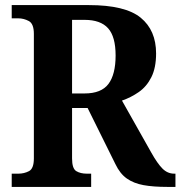

<svg xmlns="http://www.w3.org/2000/svg" viewBox="-20 -734 709 754"><path d="M26 0V-52H52Q75 -52 94 -62Q113 -72 113 -112V-601Q113 -641 93 -651.5Q73 -662 52 -662H26V-714H329Q472 -714 532.5 -664.5Q593 -615 593 -524Q593 -468 574.5 -431Q556 -394 525 -372.5Q494 -351 459 -339L574 -135Q598 -92 618 -72Q638 -52 664 -52H669V0H637Q582 0 543.5 -7Q505 -14 478 -33Q451 -52 433 -90L324 -310H263V-112Q263 -72 279.5 -62Q296 -52 321 -52H338V0ZM312 -367Q378 -367 406 -404.5Q434 -442 434 -516Q434 -590 404.5 -623Q375 -656 312 -656H263V-367Z"/></svg>

Font: Noto Serif Lao SemiCondensed
Style: Bold
Weight: 700
Width: 4
Designer: Monotype Design Team
Foundry: Monotype Imaging Inc.
Version: Version 2.003; ttfautohint (v1.8.4.7-5d5b)